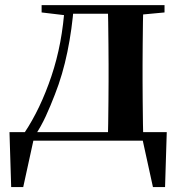

<svg xmlns="http://www.w3.org/2000/svg" viewBox="-20 -556 716 759"><path d="M563.1 0H95.3L115.5 -16.4L71.8 183.5H24.2L17.5 -33.6H639.2L632.5 183.5H584.6L540.5 -17.9ZM405.4 0Q407.2 -25.5 407.7 -67.4Q408.2 -109.4 408.7 -154.7Q409.2 -200 409.2 -234.8V-301.2Q409.2 -335.7 408.7 -381Q408.2 -426.4 407.7 -468.7Q407.2 -511 405.4 -535.7H546.6Q545.6 -511 545.1 -468.7Q544.6 -426.4 544.1 -381Q543.6 -335.7 543.6 -301.2V-234.8Q543.6 -200 544.1 -154.7Q544.6 -109.4 545.1 -67.4Q545.6 -25.5 546.6 0ZM144.5 -506.8V-535.7H246.5V-495.5H239.4ZM480 -495.5V-535.7H630.4V-506.8L510 -495.5ZM76.9 -31.5Q139.7 -125.6 183.2 -254.7Q226.7 -383.7 236.1 -535.7H272.1Q264.9 -440.9 246.4 -350.8Q227.9 -260.8 196.9 -182.2Q180 -138.1 161.2 -97.1Q142.3 -56.1 119.3 -21.6V-8.9ZM246.5 -501.8V-535.7H481.3V-501.8Z"/></svg>

Font: Early Summer Mincho VF
Style: Regular
Weight: 250
Designer: GuiWonder
Version: Version 1.002